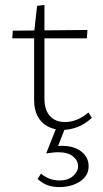

<svg xmlns="http://www.w3.org/2000/svg" viewBox="-20 -522 418 782"><path d="M235 7Q200 7 173.5 -7.5Q147 -22 133 -49Q119 -76 119 -114V-390L131 -498L161 -502V-120Q161 -75 183 -50Q205 -25 245 -25Q269 -25 293 -34.5Q317 -44 340 -64L354 -42Q326 -16 295.5 -4.5Q265 7 235 7ZM334 -366H30L32 -397L336 -400ZM209 0H245L211 87L185 78Q195 76 207.5 74Q220 72 232 72Q282 72 311.5 95.5Q341 119 341 155Q341 194 306 217Q271 240 221 240Q194 240 173 232Q152 224 133 207L147 185Q162 198 181 205.5Q200 213 223 213Q257 213 277.5 195Q298 177 298 155Q298 132 277.5 115Q257 98 216 98Q207 98 194 99.5Q181 101 168 103Z"/></svg>

Font: Ysabeau Office ExtraLight
Style: Regular
Weight: 250
Designer: Christian Thalmann (Catharsis Fonts)
Version: Version 2.001;gftools[0.9.30]; featfreeze: tnum,lnum,ss02